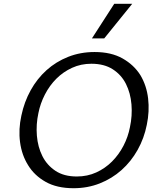

<svg xmlns="http://www.w3.org/2000/svg" viewBox="-20 -985 834 1015"><path d="M369 10Q281 10 221.5 -23.5Q162 -57 129 -111Q95 -165 86 -233.5Q77 -302 93 -374Q108 -446 142 -507.5Q176 -569 226 -614Q276 -659 340.5 -684.5Q405 -710 480 -710Q568 -710 628 -676Q688 -642 722 -588Q755 -533 763 -464.5Q771 -396 756 -325Q742 -254 707.5 -192.5Q673 -131 622.5 -86Q572 -41 507.5 -15.5Q443 10 369 10ZM386 -52Q442 -52 489 -73.5Q536 -95 572 -131Q608 -167 632.5 -214Q657 -261 667 -313Q680 -373 675 -433Q670 -493 646 -541Q622 -589 576.5 -618.5Q531 -648 463 -648Q408 -648 361 -626.5Q314 -605 278 -569Q242 -533 217.5 -485.5Q193 -438 183 -387Q170 -327 175 -267.5Q180 -208 204 -160Q228 -112 273 -82Q318 -52 386 -52ZM466 -782 584 -965H679L531 -782Z"/></svg>

Font: Isabella Sans
Style: Italic
Weight: 400
Italic angle: -12°
Designer: Christian Thalmann (Catharsis Fonts), Cristiano Sobral
Foundry: The Isabella Sans Project Authors
Version: Version 2.026; ttfautohint (v1.8.4.7-5d5b-dirty)